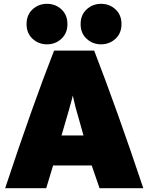

<svg xmlns="http://www.w3.org/2000/svg" viewBox="-20 -985 775 1005"><path d="M730 0H501L460 -119H258L222 0H7Q152 -437 263 -720H473Q595 -404 730 0ZM417 -276Q409 -303 395.5 -352.5Q382 -402 375 -425Q365 -465 361 -485Q360 -478 356 -464Q352 -446 302 -276ZM301.5 -936Q333 -907 333 -859Q333 -811 301.5 -782Q270 -753 226 -753Q182 -753 150.5 -782Q119 -811 119 -859Q119 -907 150.5 -936Q182 -965 226 -965Q270 -965 301.5 -936ZM584.5 -936Q616 -907 616 -859Q616 -811 584.5 -782Q553 -753 509 -753Q465 -753 433.5 -782Q402 -811 402 -859Q402 -907 433.5 -936Q465 -965 509 -965Q553 -965 584.5 -936Z"/></svg>

Font: Repo
Style: ExtraBlack
Weight: 1000
Designer: Stefan Peev
Foundry: Context Ltd
Version: Version 001.000